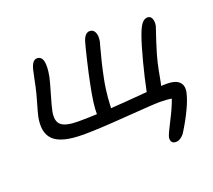

<svg xmlns="http://www.w3.org/2000/svg" viewBox="-134 -853 1296 1167"><g transform="rotate(-20 514.5 -269.5)"><path d="M815.9 137.2Q796.9 137.2 789.1 125.7Q781.2 114.3 784.2 96.2Q788.1 77.1 825.4 5.4Q862.8 -66.4 880.9 -119.1Q862.3 -123.5 807.1 -125Q765.1 -125 580.1 -111.1Q395 -97.2 305.2 -97.2Q231.4 -97.2 183.1 -109.6Q134.8 -122.1 109.6 -147Q84.5 -171.9 77.9 -209Q71.3 -246.1 81.1 -294.9Q84.5 -311.5 102.5 -373.8Q120.6 -436 127 -467.8Q129.4 -478.5 135.7 -510Q142.1 -541.5 145 -553.2Q158.7 -629.9 193.8 -629.9Q252 -629.9 227.1 -498Q220.7 -468.3 200 -398.2Q179.2 -328.1 172.9 -296.9Q160.2 -233.9 189.5 -208.5Q218.8 -183.1 300.8 -183.1Q360.8 -183.1 420.9 -186Q419.4 -246.1 444.8 -370.1Q456.5 -430.2 477.1 -516.6Q497.6 -603 504.9 -626Q520 -675.8 551.8 -675.8Q574.2 -675.8 584.7 -654.1Q595.2 -632.3 588.9 -596.2Q586.9 -587.9 578.4 -557.4Q569.8 -526.9 557.6 -477.3Q545.4 -427.7 534.2 -371.1Q527.8 -339.4 523.7 -307.1Q519.5 -274.9 518.3 -258.8Q517.1 -242.7 515.6 -217.3Q514.2 -191.9 514.2 -190.9Q584 -194.8 752 -209V-212.9Q768.6 -294.9 794.4 -393.6Q820.3 -492.2 838.9 -543Q856 -591.8 872.6 -612.8Q889.2 -633.8 910.2 -633.8Q930.2 -633.8 938 -614Q945.8 -594.2 940.9 -568.8Q939 -561 930.9 -537.8Q922.9 -514.6 910.6 -477.3Q898.4 -439.9 888.2 -404.8Q881.3 -381.8 875 -354Q868.7 -326.2 865.2 -308.3Q861.8 -290.5 856.7 -262.9Q851.6 -235.4 850.1 -229Q849.6 -226.6 848.1 -221.4Q846.7 -216.3 846.2 -213.9Q860.4 -214.8 883.8 -214.8Q938 -214.8 962.2 -191.4Q986.3 -168 978 -126Q968.8 -81.5 940.4 -22.2Q912.1 37.1 877.9 91.8Q866.2 112.8 848.9 125Q831.5 137.2 815.9 137.2Z"/></g></svg>

Font: Shantell Sans Irregular Bouncy
Style: Italic
Weight: 400
Italic angle: -11.31°
Designer: Stephen Nixon, Anya Danilova, Shantell Martin
Foundry: Arrow Type
Version: Version 1.006;[9816181b4]